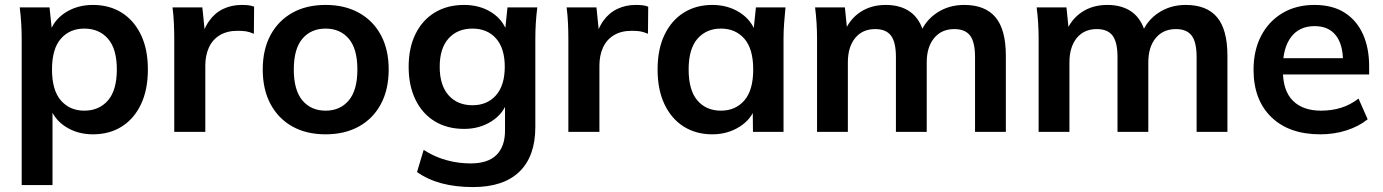

<svg xmlns="http://www.w3.org/2000/svg" viewBox="-20 -535 5613 779"><path d="M68 216V-379Q68 -410 66 -442Q64 -474 60 -505H181L192 -399H181Q196 -452 244.5 -483.5Q293 -515 357 -515Q424 -515 474 -483.5Q524 -452 552 -393.5Q580 -335 580 -253Q580 -171 552 -112Q524 -53 474 -21.5Q424 10 357 10Q294 10 246 -21Q198 -52 182 -104H193V216ZM322 -86Q382 -86 418 -127.5Q454 -169 454 -253Q454 -337 418 -378Q382 -419 322 -419Q263 -419 227 -378Q191 -337 191 -253Q191 -169 227 -127.5Q263 -86 322 -86Z M687 0V-376Q687 -408 685.5 -441Q684 -474 680 -505H801L815 -367H795Q805 -417 828.5 -450Q852 -483 886 -499Q920 -515 960 -515Q978 -515 989 -513.5Q1000 -512 1011 -508L1010 -398Q991 -406 977.5 -408Q964 -410 944 -410Q901 -410 871.5 -392Q842 -374 827.5 -342Q813 -310 813 -269V0Z M1301 10Q1223 10 1166 -22Q1109 -54 1077.5 -113Q1046 -172 1046 -253Q1046 -334 1077.5 -392.5Q1109 -451 1166 -483Q1223 -515 1301 -515Q1379 -515 1436.5 -483Q1494 -451 1525.5 -392.5Q1557 -334 1557 -253Q1557 -172 1525.5 -113Q1494 -54 1436.5 -22Q1379 10 1301 10ZM1301 -86Q1360 -86 1395 -127.5Q1430 -169 1430 -253Q1430 -337 1395 -378Q1360 -419 1301 -419Q1242 -419 1207 -378Q1172 -337 1172 -253Q1172 -169 1207 -127.5Q1242 -86 1301 -86Z M1899 224Q1829 224 1772.5 209Q1716 194 1672 163L1699 73Q1728 92 1759 104Q1790 116 1823 122Q1856 128 1890 128Q1960 128 1994.5 93.5Q2029 59 2029 -5V-126H2039Q2023 -74 1974.5 -43Q1926 -12 1863 -12Q1795 -12 1744.5 -42.5Q1694 -73 1666 -130Q1638 -187 1638 -264Q1638 -341 1666 -397.5Q1694 -454 1744.5 -484.5Q1795 -515 1863 -515Q1927 -515 1974.5 -484.5Q2022 -454 2038 -402L2029 -408L2039 -505H2160Q2156 -474 2154 -442Q2152 -410 2152 -379V-20Q2152 99 2087.5 161.5Q2023 224 1899 224ZM1897 -108Q1957 -108 1992.5 -148.5Q2028 -189 2028 -264Q2028 -339 1992.5 -379Q1957 -419 1897 -419Q1836 -419 1800 -379Q1764 -339 1764 -264Q1764 -189 1800 -148.5Q1836 -108 1897 -108Z M2286 0V-376Q2286 -408 2284.5 -441Q2283 -474 2279 -505H2400L2414 -367H2394Q2404 -417 2427.5 -450Q2451 -483 2485 -499Q2519 -515 2559 -515Q2577 -515 2588 -513.5Q2599 -512 2610 -508L2609 -398Q2590 -406 2576.5 -408Q2563 -410 2543 -410Q2500 -410 2470.5 -392Q2441 -374 2426.5 -342Q2412 -310 2412 -269V0Z M2870 10Q2804 10 2754 -21.5Q2704 -53 2676 -112Q2648 -171 2648 -253Q2648 -335 2676 -393.5Q2704 -452 2754 -483.5Q2804 -515 2870 -515Q2934 -515 2982.5 -483.5Q3031 -452 3047 -399H3036L3047 -505H3167Q3164 -474 3161.5 -442Q3159 -410 3159 -379V0H3035L3034 -104H3046Q3030 -52 2981 -21Q2932 10 2870 10ZM2905 -86Q2964 -86 3000 -127.5Q3036 -169 3036 -253Q3036 -337 3000 -378Q2964 -419 2905 -419Q2846 -419 2810 -378Q2774 -337 2774 -253Q2774 -169 2809.5 -127.5Q2845 -86 2905 -86Z M3295 0V-379Q3295 -410 3293 -442Q3291 -474 3287 -505H3408L3418 -405H3406Q3427 -457 3470.5 -486Q3514 -515 3574 -515Q3634 -515 3673.5 -486.5Q3713 -458 3729 -398H3713Q3734 -452 3782 -483.5Q3830 -515 3892 -515Q3977 -515 4019 -465Q4061 -415 4061 -309V0H3936V-304Q3936 -364 3916 -390.5Q3896 -417 3852 -417Q3800 -417 3770 -380.5Q3740 -344 3740 -282V0H3615V-304Q3615 -364 3595 -390.5Q3575 -417 3531 -417Q3479 -417 3449.5 -380.5Q3420 -344 3420 -282V0Z M4194 0V-379Q4194 -410 4192 -442Q4190 -474 4186 -505H4307L4317 -405H4305Q4326 -457 4369.5 -486Q4413 -515 4473 -515Q4533 -515 4572.5 -486.5Q4612 -458 4628 -398H4612Q4633 -452 4681 -483.5Q4729 -515 4791 -515Q4876 -515 4918 -465Q4960 -415 4960 -309V0H4835V-304Q4835 -364 4815 -390.5Q4795 -417 4751 -417Q4699 -417 4669 -380.5Q4639 -344 4639 -282V0H4514V-304Q4514 -364 4494 -390.5Q4474 -417 4430 -417Q4378 -417 4348.5 -380.5Q4319 -344 4319 -282V0Z M5337 10Q5210 10 5138 -60Q5066 -130 5066 -252Q5066 -331 5097 -390Q5128 -449 5183.5 -482Q5239 -515 5313 -515Q5386 -515 5435 -484Q5484 -453 5509.5 -397Q5535 -341 5535 -266V-233H5167V-299H5446L5429 -285Q5429 -355 5399.5 -392Q5370 -429 5314 -429Q5252 -429 5218.5 -385Q5185 -341 5185 -262V-249Q5185 -167 5225.5 -126.5Q5266 -86 5340 -86Q5383 -86 5420.5 -97.5Q5458 -109 5492 -135L5529 -51Q5493 -22 5443 -6Q5393 10 5337 10Z"/></svg>

Font: Mulish ExtraLight
Style: Bold
Weight: 700
Version: Version 3.603